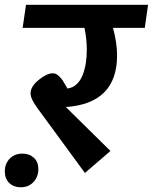

<svg xmlns="http://www.w3.org/2000/svg" viewBox="-70 -712 641 805"><path d="M550.8 -691.9 537.1 -595.2H403.8Q420.9 -532.2 420.9 -480Q420.9 -278.3 206.1 -263.2L393.1 -79.1L286.1 13.2L88.9 -255.9Q58.1 -296.9 58.1 -320.8Q58.1 -349.1 92.3 -377Q126.5 -404.8 151.9 -404.8Q163.6 -404.8 175 -394.8Q186.5 -384.8 193.1 -374.3Q199.7 -363.8 212.9 -340.8Q234.9 -343.8 251.2 -358.9Q267.6 -374 276.6 -397.5Q285.6 -420.9 289.8 -447.3Q293.9 -473.6 293.9 -503.9Q293.9 -547.4 284.2 -595.2H24.9L39.1 -691.9ZM23.9 -67.9Q53.2 -67.9 72 -50.5Q90.8 -33.2 90.8 -2.9Q90.8 29.3 70.3 51.3Q49.8 73.2 17.1 73.2Q-12.7 73.2 -31.2 55.2Q-49.8 37.1 -49.8 6.8Q-49.8 -25.4 -29.5 -46.6Q-9.3 -67.9 23.9 -67.9Z"/></svg>

Font: FiraGO SemiBold
Style: Italic
Weight: 600
Italic angle: -8°
Designer: bBox Type GmbH
Foundry: bBox Type GmbH
Version: Version 1.001;PS 001.001;hotconv 1.0.88;makeotf.lib2.5.64775